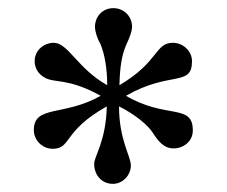

<svg xmlns="http://www.w3.org/2000/svg" viewBox="-20 -800 556 471"><path d="M272 -539C272 -457 301 -417 301 -394C301 -370 281 -349 257 -349C229 -349 211 -371 211 -398C211 -417 240 -453 242 -539C133 -478 156 -435 109 -435C84 -435 63 -456 63 -481C63 -543 137 -514 227 -565C146 -610 114 -595 89 -610C73 -619 65 -634 65 -650C65 -677 88 -695 112 -695C147 -695 170 -632 243 -591C243 -631 237 -667 226 -693C219 -704 213 -723 213 -734C213 -760 232 -780 258 -780C284 -780 304 -760 304 -734C304 -723 297 -706 291 -693C278 -665 274 -633 273 -591C370 -648 360 -695 404 -695C429 -695 451 -675 451 -650C451 -586 397 -627 289 -565C388 -507 453 -547 453 -480C453 -453 430 -436 406 -436C390 -436 375 -442 355 -474C343 -493 312 -519 272 -539Z"/></svg>

Font: Libre Baskerville
Style: Regular
Weight: 400
Designer: Pablo Impallari, Rodrigo Fuenzalida
Foundry: Pablo Impallari, Rodrigo Fuenzalida
Version: Version 1.051;Glyphs 3.2.3 (3260)